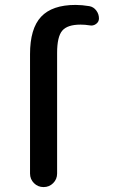

<svg xmlns="http://www.w3.org/2000/svg" viewBox="-20 -760 469 780"><path d="M102 -55V-540Q102 -644 147 -692Q192 -740 287 -740Q313 -740 343 -735Q360 -732 371 -717.5Q382 -703 382 -685Q382 -671 370 -662.5Q358 -654 344 -657Q326 -660 307 -660Q254 -660 233 -635.5Q212 -611 212 -545V-55Q212 -32 196 -16Q180 0 157 0Q134 0 118 -16Q102 -32 102 -55Z"/></svg>

Font: Rounded Mplus 1c Medium
Style: Regular
Weight: 500
Version: Version 1.059.20150529